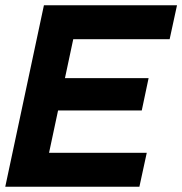

<svg xmlns="http://www.w3.org/2000/svg" viewBox="-27 -710 693 730"><path d="M-7 0 140 -690H279L132 0ZM55 0 83 -129H531L503 0ZM117 -290 143 -413H538L512 -290ZM175 -561 202 -690H646L618 -561Z"/></svg>

Font: Radio Canada Big SemiBold
Style: Italic
Weight: 600
Italic angle: -12°
Designer: Étienne Aubert Bonn
Foundry: Coppers and Brasses
Version: Version 1.001